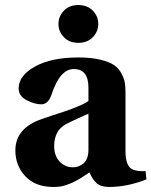

<svg xmlns="http://www.w3.org/2000/svg" viewBox="-20 -730 601 762"><path d="M233.5 -582.5Q212 -605 212 -635Q212 -665 233.5 -687.5Q255 -710 291 -710Q327 -710 348.5 -687.5Q370 -665 370 -635Q370 -605 348.5 -582.5Q327 -560 291 -560Q255 -560 233.5 -582.5ZM41 -133Q41 -222 147 -258Q158 -262 186.5 -271.5Q215 -281 231 -286Q247 -291 269 -299.5Q291 -308 306 -315Q321 -322 331 -329V-382Q331 -456 273 -456Q218 -456 185 -356Q172 -316 144 -316Q117 -316 85.5 -332.5Q54 -349 54 -379Q54 -430 119 -466Q184 -502 291 -502Q342 -502 378.5 -493Q415 -484 433.5 -471Q452 -458 462.5 -437.5Q473 -417 475.5 -401Q478 -385 478 -362V-131Q478 -66 510 -56Q531 -49 558 -51L561 -18Q485 12 413 12Q380 12 363.5 -3Q347 -18 335 -46Q332 -44 319.5 -35.5Q307 -27 302 -24Q297 -21 284.5 -14Q272 -7 263.5 -3.5Q255 0 242.5 4.5Q230 9 217.5 10.5Q205 12 192 12Q120 12 80.5 -30.5Q41 -73 41 -133ZM195 -150Q195 -112 216.5 -89Q238 -66 269 -66Q293 -66 311.5 -81.5Q330 -97 331 -134V-279Q249 -242 241 -237Q195 -211 195 -150Z"/></svg>

Font: Heuristica
Style: Bold
Weight: 700
Version: Version 1.0.2